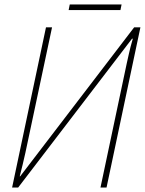

<svg xmlns="http://www.w3.org/2000/svg" viewBox="-20 -836 646 856"><path d="M34 0 185 -714H212L93 -154Q86 -122 81 -102Q76 -82 68 -50H70L578 -714H606L455 0H428L545 -553Q551 -579 554.5 -595.5Q558 -612 562 -627Q566 -642 572 -663L569 -664L61 0ZM286 -791 291 -816H522L517 -791Z"/></svg>

Font: Noto Sans SemiCondensed Thin
Style: Italic
Weight: 100
Width: 4
Italic angle: -12°
Designer: Monotype Design Team
Foundry: Monotype Imaging Inc.
Version: Version 2.013; ttfautohint (v1.8.4.7-5d5b)